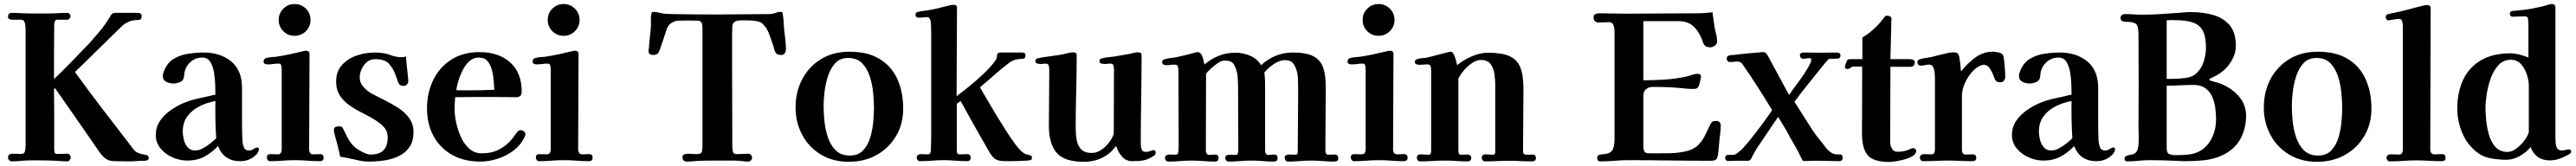

<svg xmlns="http://www.w3.org/2000/svg" viewBox="-20 -799 12783 825"><path d="M718 -14Q718 -6 711.5 -3Q705 0 698 0Q679 0 658 1.5Q637 3 617 3Q601 3 585 2.5Q569 2 552 2Q524 2 508 -8Q492 -18 476 -40Q421 -120 364.5 -201Q308 -282 253 -361L248 -357Q249 -283 249 -208.5Q249 -134 249 -60Q249 -53 250.5 -43.5Q252 -34 262 -34Q275 -34 288 -34.5Q301 -35 314 -35Q322 -35 326.5 -29.5Q331 -24 331 -16Q331 -10 326 -3.5Q321 3 314 3Q300 3 286 2Q272 1 258 0Q238 -1 218 -1.5Q198 -2 178 -2Q156 -2 134.5 -2Q113 -2 91 0Q80 1 67 2Q54 3 42 3Q20 3 20 -18Q20 -28 27 -31.5Q34 -35 42 -35Q52 -35 63 -34.5Q74 -34 84 -34Q102 -34 104.5 -49.5Q107 -65 107 -78V-649Q107 -658 106 -670.5Q105 -683 100.5 -692Q96 -701 84 -701H39Q32 -701 26 -704.5Q20 -708 20 -715Q20 -735 37 -735Q49 -735 64.5 -734.5Q80 -734 91 -733Q111 -732 139.5 -732Q168 -732 196 -732Q211 -732 225 -732Q239 -732 254 -733Q268 -734 284.5 -734.5Q301 -735 314 -735Q321 -735 325.5 -729.5Q330 -724 330 -718Q330 -712 325 -706.5Q320 -701 314 -701H265Q255 -701 252 -692.5Q249 -684 249 -677Q249 -642 248.5 -607.5Q248 -573 248 -538V-406Q289 -445 328.5 -485.5Q368 -526 406 -566Q420 -580 438.5 -601Q457 -622 474.5 -643Q492 -664 502 -679Q505 -683 513.5 -696Q522 -709 526 -716Q536 -735 548 -735Q562 -735 567 -735Q572 -735 577 -735Q582 -735 596 -735Q619 -735 630.5 -735Q642 -735 664 -735Q683 -735 683 -719Q683 -703 674 -701Q665 -699 651 -699Q633 -698 614.5 -689Q596 -680 584 -668L352 -441Q422 -344 496.5 -247Q571 -150 644 -55Q652 -45 664.5 -39.5Q677 -34 690 -32Q698 -31 708 -28Q718 -25 718 -14Z M1053 -112Q1050 -159 1049 -205Q1048 -251 1049 -297Q1009 -290 971.5 -271.5Q934 -253 910.5 -222Q887 -191 887 -145Q887 -126 892.5 -104Q898 -82 911.5 -66.5Q925 -51 949 -51Q966 -51 986 -61.5Q1006 -72 1024 -86.5Q1042 -101 1053 -112ZM1265 -56Q1265 -52 1261.5 -45Q1258 -38 1255 -34Q1222 2 1172 2Q1091 2 1062 -73Q1029 -39 993 -20Q957 -1 909 -1Q873 -1 837 -16.5Q801 -32 777 -61Q753 -90 753 -128Q753 -166 772.5 -196Q792 -226 822.5 -248Q853 -270 884 -284Q923 -301 965.5 -310Q1008 -319 1049 -329Q1049 -346 1048 -376.5Q1047 -407 1042 -438.5Q1037 -470 1023.5 -491.5Q1010 -513 984 -513Q953 -513 930 -495Q907 -477 898 -449Q895 -440 894.5 -431Q894 -422 892 -413Q889 -397 872 -390.5Q855 -384 841 -384Q822 -384 805 -392.5Q788 -401 788 -422Q788 -430 790.5 -437Q793 -444 796 -451Q812 -489 843.5 -507.5Q875 -526 914.5 -532Q954 -538 990 -538Q1074 -538 1127.5 -493.5Q1181 -449 1181 -363Q1181 -320 1181 -276.5Q1181 -233 1181 -189Q1181 -166 1181.5 -143.5Q1182 -121 1183 -98Q1184 -83 1190 -67Q1196 -51 1215 -51Q1223 -51 1229 -53.5Q1235 -56 1241 -60Q1245 -62 1248.5 -64Q1252 -66 1256 -66Q1265 -66 1265 -56Z M1586 -15Q1586 2 1567 2Q1537 2 1505.5 -0.5Q1474 -3 1444 -3Q1414 -3 1382 -0.5Q1350 2 1320 2Q1313 2 1308.5 -4Q1304 -10 1304 -16Q1304 -33 1322 -33Q1331 -33 1340.5 -32.5Q1350 -32 1359 -32Q1370 -32 1374 -40Q1378 -48 1378 -56V-454Q1378 -462 1376 -472.5Q1374 -483 1363 -483Q1350 -483 1336 -481Q1322 -479 1308 -479Q1301 -479 1294.5 -482Q1288 -485 1288 -493Q1288 -508 1303 -511Q1314 -514 1326.5 -515Q1339 -516 1350 -517Q1385 -522 1418.5 -529.5Q1452 -537 1486 -545Q1489 -546 1492 -546.5Q1495 -547 1498 -547Q1505 -547 1510.5 -543.5Q1516 -540 1516 -532Q1516 -414 1515 -294.5Q1514 -175 1514 -56Q1514 -47 1518.5 -39.5Q1523 -32 1534 -32Q1543 -32 1551.5 -32.5Q1560 -33 1569 -33Q1586 -33 1586 -15ZM1521 -700Q1521 -667 1498 -644Q1475 -621 1442 -621Q1409 -621 1386 -644Q1363 -667 1363 -700Q1363 -733 1386 -756Q1409 -779 1442 -779Q1475 -779 1498 -756Q1521 -733 1521 -700Z M2032 -144Q2032 -98 2012.5 -69Q1993 -40 1960.5 -24Q1928 -8 1889 -2Q1850 4 1811 4Q1787 4 1761.5 -1.5Q1736 -7 1713 -12Q1702 -14 1690.5 -16.5Q1679 -19 1668 -20Q1665 -37 1657.5 -67.5Q1650 -98 1642 -125Q1637 -145 1637 -153Q1637 -164 1644 -167.5Q1651 -171 1661 -171Q1669 -171 1674 -169.5Q1679 -168 1682 -161Q1694 -136 1704.5 -115.5Q1715 -95 1733 -75Q1742 -66 1757 -56Q1772 -46 1789 -38.5Q1806 -31 1819 -31Q1863 -31 1883.5 -52.5Q1904 -74 1904 -117Q1904 -147 1884.5 -168Q1865 -189 1836 -206Q1808 -223 1775 -239.5Q1742 -256 1713.5 -276Q1685 -296 1666.5 -324.5Q1648 -353 1648 -393Q1648 -444 1677 -476Q1706 -508 1750 -523Q1794 -538 1840 -538Q1860 -538 1881 -535Q1902 -532 1921 -524Q1929 -521 1943 -518Q1957 -515 1964 -515Q1972 -515 1979.5 -515Q1987 -515 1994 -519Q1996 -499 1998.5 -473.5Q2001 -448 2003.5 -426.5Q2006 -405 2006 -396Q2006 -386 1999.5 -379Q1993 -372 1982 -372Q1963 -372 1956.5 -388.5Q1950 -405 1941 -431Q1931 -458 1911 -481.5Q1891 -505 1842 -505Q1817 -505 1800 -490Q1783 -475 1774 -454.5Q1765 -434 1765 -415Q1765 -387 1784.5 -366Q1804 -345 1826 -333Q1853 -319 1888 -301.5Q1923 -284 1954 -264Q1989 -242 2010.5 -212Q2032 -182 2032 -144Z M2433 -353Q2432 -371 2430 -398Q2428 -425 2421 -451.5Q2414 -478 2399 -495.5Q2384 -513 2357 -513Q2330 -513 2310.5 -496Q2291 -479 2277.5 -453Q2264 -427 2255.5 -399.5Q2247 -372 2244 -351Q2260 -350 2275.5 -350Q2291 -350 2307 -350Q2370 -350 2433 -353ZM2587 -132Q2587 -128 2585.5 -124Q2584 -120 2582 -115Q2563 -77 2528 -50.5Q2493 -24 2449.5 -10Q2406 4 2364 4Q2282 4 2222.5 -30Q2163 -64 2131 -123.5Q2099 -183 2099 -260Q2099 -337 2129.5 -400.5Q2160 -464 2218.5 -502Q2277 -540 2360 -540Q2455 -540 2512 -488.5Q2569 -437 2569 -343Q2569 -316 2542 -316Q2516 -316 2490 -316.5Q2464 -317 2438 -317Q2389 -317 2339 -317Q2289 -317 2239 -316Q2236 -286 2236 -257Q2236 -226 2244 -188.5Q2252 -151 2268 -116.5Q2284 -82 2309.5 -59.5Q2335 -37 2370 -37Q2420 -37 2457 -56Q2494 -75 2524 -112Q2530 -120 2535 -127.5Q2540 -135 2546 -142Q2550 -147 2553.5 -149.5Q2557 -152 2564 -152Q2572 -152 2579.5 -146.5Q2587 -141 2587 -132Z M2921 -15Q2921 2 2902 2Q2872 2 2840.5 -0.5Q2809 -3 2779 -3Q2749 -3 2717 -0.5Q2685 2 2655 2Q2648 2 2643.5 -4Q2639 -10 2639 -16Q2639 -33 2657 -33Q2666 -33 2675.5 -32.5Q2685 -32 2694 -32Q2705 -32 2709 -40Q2713 -48 2713 -56V-454Q2713 -462 2711 -472.5Q2709 -483 2698 -483Q2685 -483 2671 -481Q2657 -479 2643 -479Q2636 -479 2629.5 -482Q2623 -485 2623 -493Q2623 -508 2638 -511Q2649 -514 2661.5 -515Q2674 -516 2685 -517Q2720 -522 2753.5 -529.5Q2787 -537 2821 -545Q2824 -546 2827 -546.5Q2830 -547 2833 -547Q2840 -547 2845.5 -543.5Q2851 -540 2851 -532Q2851 -414 2850 -294.5Q2849 -175 2849 -56Q2849 -47 2853.5 -39.5Q2858 -32 2869 -32Q2878 -32 2886.5 -32.5Q2895 -33 2904 -33Q2921 -33 2921 -15ZM2856 -700Q2856 -667 2833 -644Q2810 -621 2777 -621Q2744 -621 2721 -644Q2698 -667 2698 -700Q2698 -733 2721 -756Q2744 -779 2777 -779Q2810 -779 2833 -756Q2856 -733 2856 -700Z M3880 -554Q3880 -543 3874.5 -534.5Q3869 -526 3856 -526Q3840 -526 3833 -532.5Q3826 -539 3822 -554Q3819 -567 3812 -587.5Q3805 -608 3797.5 -628Q3790 -648 3783 -659Q3779 -665 3774 -670.5Q3769 -676 3764 -681Q3756 -690 3737 -693.5Q3718 -697 3698 -697.5Q3678 -698 3666 -698Q3658 -698 3649 -697.5Q3640 -697 3632 -694Q3615 -687 3614 -668Q3613 -646 3613 -624.5Q3613 -603 3613 -581V-484Q3613 -381 3613.5 -278Q3614 -175 3614 -72Q3614 -62 3616.5 -47.5Q3619 -33 3634 -33Q3649 -33 3663.5 -34Q3678 -35 3693 -35Q3701 -35 3706.5 -29Q3712 -23 3712 -15Q3712 -7 3706 -1.5Q3700 4 3692 4Q3681 4 3669.5 2.5Q3658 1 3647 0Q3633 -1 3619 -1Q3605 -1 3591 -1Q3554 -1 3515 -1Q3476 -1 3438 1Q3426 2 3413.5 3Q3401 4 3389 4Q3367 4 3367 -18Q3367 -30 3377.5 -32.5Q3388 -35 3397 -35Q3407 -35 3416.5 -34Q3426 -33 3436 -33Q3461 -33 3463.5 -46Q3466 -59 3466 -78V-653Q3466 -678 3461.5 -686.5Q3457 -695 3444.5 -696Q3432 -697 3409 -697H3371Q3360 -697 3345 -696Q3330 -695 3319 -689Q3294 -676 3286 -647Q3279 -624 3271 -600.5Q3263 -577 3255 -554Q3250 -539 3243.5 -532.5Q3237 -526 3220 -526Q3198 -526 3198 -547Q3198 -549 3198.5 -550.5Q3199 -552 3199 -554Q3201 -562 3201 -570.5Q3201 -579 3202 -587Q3204 -607 3206.5 -627.5Q3209 -648 3210 -668Q3211 -683 3210 -700Q3209 -717 3213 -732Q3214 -740 3223 -740Q3235 -740 3246.5 -737Q3258 -734 3269 -732Q3281 -730 3293.5 -730Q3306 -730 3318 -729Q3369 -728 3429 -727.5Q3489 -727 3540 -727Q3599 -727 3664 -728Q3729 -729 3787 -729Q3792 -729 3798.5 -729Q3805 -729 3810 -730Q3821 -732 3832 -736Q3843 -740 3854 -740Q3862 -740 3864 -733Q3867 -714 3868.5 -694Q3870 -674 3871 -655Q3874 -630 3877 -604.5Q3880 -579 3880 -554Z M4317 -264Q4317 -295 4313 -337Q4309 -379 4296.5 -418.5Q4284 -458 4258.5 -484.5Q4233 -511 4189 -511Q4149 -511 4125 -485Q4101 -459 4088.5 -420Q4076 -381 4071.5 -341Q4067 -301 4067 -272Q4067 -241 4071 -199Q4075 -157 4088 -117.5Q4101 -78 4127 -52Q4153 -26 4197 -26Q4239 -26 4263 -51.5Q4287 -77 4298.5 -115.5Q4310 -154 4313.5 -194.5Q4317 -235 4317 -264ZM4462 -259Q4462 -183 4427 -123.5Q4392 -64 4331.5 -29.5Q4271 5 4192 5Q4113 5 4053.5 -31Q3994 -67 3961 -128.5Q3928 -190 3928 -265Q3928 -343 3961 -405.5Q3994 -468 4054 -505Q4114 -542 4196 -542Q4286 -542 4345 -506Q4404 -470 4433 -406Q4462 -342 4462 -259Z M5101 -15Q5101 -6 5095 -4Q5089 -2 5081 -1Q5033 2 4986 2Q4973 2 4958 1.5Q4943 1 4931 -3Q4917 -8 4907.5 -18.5Q4898 -29 4891 -41Q4854 -105 4818 -169Q4782 -233 4747 -297L4728 -283V-52Q4728 -44 4730 -38Q4732 -32 4743 -32Q4752 -32 4761.5 -32.5Q4771 -33 4780 -33Q4797 -33 4797 -15Q4797 2 4778 2Q4750 2 4721 -0.5Q4692 -3 4663 -3Q4634 -3 4604 -0.5Q4574 2 4545 2Q4538 2 4533.5 -4Q4529 -10 4529 -16Q4529 -24 4535 -28.5Q4541 -33 4548 -33Q4558 -33 4567 -32.5Q4576 -32 4586 -32Q4593 -32 4597 -39Q4599 -42 4599.5 -57Q4600 -72 4600.5 -91.5Q4601 -111 4601 -127.5Q4601 -144 4601 -150Q4601 -264 4601 -378.5Q4601 -493 4601 -608Q4601 -617 4601 -637Q4601 -657 4600 -676.5Q4599 -696 4596 -702Q4591 -714 4581 -714Q4571 -714 4560.5 -712.5Q4550 -711 4542 -711Q4523 -711 4523 -726Q4523 -738 4536 -740Q4548 -743 4560.5 -744.5Q4573 -746 4586 -748Q4615 -753 4643 -760Q4671 -767 4699 -774Q4702 -775 4705 -775Q4708 -775 4711 -775Q4718 -775 4723.5 -772.5Q4729 -770 4729 -762Q4729 -652 4728 -541.5Q4727 -431 4727 -321Q4758 -344 4793.5 -373Q4829 -402 4861.5 -433Q4894 -464 4915 -492Q4919 -497 4923 -504Q4927 -511 4927 -517Q4927 -529 4931.5 -533.5Q4936 -538 4948 -538H5051Q5069 -538 5069 -524Q5069 -511 5062 -508.5Q5055 -506 5044 -506Q5014 -506 4988 -487Q4951 -459 4915 -427Q4879 -395 4843 -365Q4854 -346 4874 -311.5Q4894 -277 4919 -235.5Q4944 -194 4969.5 -154Q4995 -114 5017.5 -83.5Q5040 -53 5055 -42Q5064 -35 5071.5 -32.5Q5079 -30 5089 -28Q5094 -27 5097.5 -24.5Q5101 -22 5101 -15Z M5715 -40Q5715 -30 5705 -24Q5677 -6 5654.5 -2Q5632 2 5598 2Q5567 2 5546.5 -22.5Q5526 -47 5519 -74Q5460 5 5358 5Q5260 5 5222 -41.5Q5184 -88 5185 -179L5187 -447Q5187 -457 5185 -470Q5183 -483 5169 -483Q5163 -483 5157.5 -482Q5152 -481 5146 -481Q5139 -481 5128.5 -483Q5118 -485 5118 -495Q5118 -503 5122 -506Q5126 -509 5133 -510Q5156 -515 5184.5 -518.5Q5213 -522 5238 -526Q5252 -528 5272.5 -533.5Q5293 -539 5306 -539Q5313 -539 5318 -536Q5323 -533 5323 -526Q5323 -435 5320.5 -343.5Q5318 -252 5318 -162Q5318 -134 5322.5 -105.5Q5327 -77 5344 -58Q5361 -39 5398 -39Q5420 -39 5440 -51Q5460 -63 5476 -81.5Q5492 -100 5500 -117Q5501 -119 5504 -126.5Q5507 -134 5507 -135Q5507 -214 5507.5 -293.5Q5508 -373 5508 -451Q5508 -461 5506 -472Q5504 -483 5490 -483Q5484 -483 5477.5 -482Q5471 -481 5465 -481Q5458 -481 5447 -483Q5436 -485 5436 -495Q5436 -503 5441 -506Q5446 -509 5453 -510Q5465 -513 5477.5 -514.5Q5490 -516 5502 -517Q5531 -522 5559 -526.5Q5587 -531 5615 -538Q5618 -539 5621 -539Q5624 -539 5627 -539Q5634 -539 5639.5 -536.5Q5645 -534 5645 -526Q5645 -417 5643 -307Q5641 -197 5641 -87Q5641 -74 5644.5 -59Q5648 -44 5666 -44Q5674 -44 5683 -46.5Q5692 -49 5699 -52Q5705 -55 5710 -51.5Q5715 -48 5715 -40Z M6621 -13Q6621 4 6602 4Q6574 4 6545 1.5Q6516 -1 6487 -1Q6458 -1 6429 1.5Q6400 4 6371 4Q6364 4 6359.5 -2Q6355 -8 6355 -14Q6355 -24 6361.5 -27.5Q6368 -31 6376 -31Q6384 -31 6392 -30.5Q6400 -30 6407 -30Q6416 -30 6418 -34.5Q6420 -39 6420 -46L6422 -348Q6422 -374 6421 -406.5Q6420 -439 6409 -463Q6401 -483 6389.5 -491.5Q6378 -500 6355 -500Q6337 -500 6317.5 -490Q6298 -480 6281 -465.5Q6264 -451 6254 -438Q6257 -419 6257.5 -398.5Q6258 -378 6258 -358V-53Q6258 -43 6261 -36Q6264 -29 6276 -29Q6283 -29 6289.5 -30Q6296 -31 6303 -31Q6320 -31 6320 -13Q6320 4 6301 4Q6273 4 6245.5 1.5Q6218 -1 6190 -1Q6162 -1 6133.5 1.5Q6105 4 6076 4Q6069 4 6064.5 -2Q6060 -8 6060 -14Q6060 -25 6069 -28Q6078 -31 6089.5 -30Q6101 -29 6108 -29Q6120 -29 6122.5 -35.5Q6125 -42 6125 -53Q6125 -127 6124.5 -200.5Q6124 -274 6124 -348Q6124 -374 6122.5 -406.5Q6121 -439 6111 -463Q6102 -486 6089.5 -492Q6077 -498 6054 -498Q6042 -498 6023.5 -485.5Q6005 -473 5989 -458Q5973 -443 5965 -433Q5965 -338 5964.5 -243Q5964 -148 5964 -53Q5964 -42 5968 -35.5Q5972 -29 5983 -29Q5990 -29 5996.5 -30Q6003 -31 6010 -31Q6027 -31 6027 -13Q6027 4 6008 4Q5980 4 5952 1.5Q5924 -1 5895 -1Q5866 -1 5836 1.5Q5806 4 5777 4Q5770 4 5765.5 -2Q5761 -8 5761 -14Q5761 -22 5767 -26.5Q5773 -31 5780 -31Q5788 -31 5796.5 -30.5Q5805 -30 5813 -30Q5826 -30 5827.5 -43.5Q5829 -57 5829 -66Q5829 -160 5828.5 -254.5Q5828 -349 5828 -443Q5828 -453 5826 -465.5Q5824 -478 5810 -478Q5800 -478 5789 -476.5Q5778 -475 5767 -475Q5760 -475 5753.5 -478.5Q5747 -482 5747 -490Q5747 -497 5751.5 -500.5Q5756 -504 5762 -505Q5775 -509 5788 -510.5Q5801 -512 5814 -514Q5837 -519 5861 -524.5Q5885 -530 5907 -537Q5912 -538 5915.5 -539Q5919 -540 5923 -540Q5935 -540 5942 -528Q5948 -518 5951 -504.5Q5954 -491 5957 -479Q5991 -507 6028.5 -522Q6066 -537 6111 -537Q6148 -537 6183.5 -522Q6219 -507 6238 -475Q6270 -505 6310 -521.5Q6350 -538 6395 -538Q6463 -538 6498.5 -519Q6534 -500 6547 -460.5Q6560 -421 6559 -358L6557 -53Q6557 -45 6559.5 -37.5Q6562 -30 6572 -30Q6580 -30 6588 -30.5Q6596 -31 6604 -31Q6621 -31 6621 -13Z M6965 -15Q6965 2 6946 2Q6916 2 6884.5 -0.5Q6853 -3 6823 -3Q6793 -3 6761 -0.5Q6729 2 6699 2Q6692 2 6687.5 -4Q6683 -10 6683 -16Q6683 -33 6701 -33Q6710 -33 6719.5 -32.5Q6729 -32 6738 -32Q6749 -32 6753 -40Q6757 -48 6757 -56V-454Q6757 -462 6755 -472.5Q6753 -483 6742 -483Q6729 -483 6715 -481Q6701 -479 6687 -479Q6680 -479 6673.5 -482Q6667 -485 6667 -493Q6667 -508 6682 -511Q6693 -514 6705.5 -515Q6718 -516 6729 -517Q6764 -522 6797.5 -529.5Q6831 -537 6865 -545Q6868 -546 6871 -546.5Q6874 -547 6877 -547Q6884 -547 6889.5 -543.5Q6895 -540 6895 -532Q6895 -414 6894 -294.5Q6893 -175 6893 -56Q6893 -47 6897.5 -39.5Q6902 -32 6913 -32Q6922 -32 6930.5 -32.5Q6939 -33 6948 -33Q6965 -33 6965 -15ZM6900 -700Q6900 -667 6877 -644Q6854 -621 6821 -621Q6788 -621 6765 -644Q6742 -667 6742 -700Q6742 -733 6765 -756Q6788 -779 6821 -779Q6854 -779 6877 -756Q6900 -733 6900 -700Z M7602 -14Q7602 3 7583 3Q7554 3 7524 1.5Q7494 0 7465 0Q7437 0 7407.5 1.5Q7378 3 7349 3Q7342 3 7337.5 -2.5Q7333 -8 7333 -14Q7333 -32 7352 -32Q7361 -32 7370 -31Q7379 -30 7388 -30Q7400 -30 7400 -42V-378Q7400 -403 7396 -431.5Q7392 -460 7377 -480.5Q7362 -501 7328 -501Q7307 -501 7284 -485Q7261 -469 7243 -447.5Q7225 -426 7217 -408V-53Q7217 -46 7218.5 -38Q7220 -30 7230 -30Q7238 -30 7246.5 -30.5Q7255 -31 7263 -31Q7269 -31 7275 -27Q7281 -23 7281 -16Q7281 3 7262 3Q7234 3 7206 1Q7178 -1 7150 -1Q7119 -1 7088.5 1Q7058 3 7027 3Q7020 3 7015.5 -2.5Q7011 -8 7011 -14Q7011 -32 7030 -32Q7039 -32 7048 -31Q7057 -30 7066 -30Q7078 -30 7080 -35.5Q7082 -41 7082 -53V-447Q7082 -457 7080 -468Q7078 -479 7064 -479Q7054 -479 7044.5 -478Q7035 -477 7025 -477Q7018 -477 7009.5 -479.5Q7001 -482 7001 -491Q7001 -498 7005.5 -501.5Q7010 -505 7016 -506Q7026 -509 7037 -510Q7048 -511 7058 -512Q7066 -514 7084 -518.5Q7102 -523 7122.5 -528.5Q7143 -534 7159 -538Q7175 -542 7178 -542Q7188 -542 7194.5 -528.5Q7201 -515 7205 -499Q7209 -483 7211 -475Q7240 -500 7282.5 -518.5Q7325 -537 7364 -537Q7432 -537 7470.5 -520Q7509 -503 7524.5 -464Q7540 -425 7540 -359Q7540 -281 7539 -203Q7538 -125 7538 -47Q7538 -34 7546 -32Q7554 -30 7564 -30Q7569 -30 7574.5 -30.5Q7580 -31 7585 -31Q7602 -31 7602 -14Z M8519 -174Q8519 -158 8517 -140.5Q8515 -123 8513 -108Q8511 -88 8509.5 -68.5Q8508 -49 8505 -29Q8503 -12 8495 -6Q8487 0 8470 0Q8371 0 8265 -1.5Q8159 -3 8060 -3Q8026 -3 7992 0Q7958 3 7924 3Q7906 3 7906 -13Q7906 -25 7914 -28.5Q7922 -32 7933 -32.5Q7944 -33 7954 -35Q7980 -42 7986 -63Q7992 -84 7992 -106V-644Q7992 -658 7987 -673.5Q7982 -689 7964 -689Q7952 -689 7940 -688Q7928 -687 7916 -687Q7888 -687 7888 -712Q7888 -726 7897.5 -729.5Q7907 -733 7918 -733Q7950 -733 7982 -732Q8014 -731 8045 -731Q8133 -731 8224 -732Q8315 -733 8403 -733Q8422 -733 8440.5 -734.5Q8459 -736 8478 -738L8487 -673Q8490 -653 8495.5 -632.5Q8501 -612 8501 -592Q8501 -580 8490 -572Q8479 -564 8467 -564Q8454 -564 8445.5 -568.5Q8437 -573 8432 -586Q8418 -631 8389.5 -662.5Q8361 -694 8308 -694H8135V-400Q8187 -400 8241.5 -403.5Q8296 -407 8346 -418Q8360 -421 8375.5 -426.5Q8391 -432 8406 -432Q8421 -432 8421 -419Q8421 -412 8417.5 -398.5Q8414 -385 8412 -377Q8408 -364 8401.5 -360.5Q8395 -357 8381 -357Q8357 -357 8333 -360Q8296 -364 8258 -365.5Q8220 -367 8183 -367Q8161 -367 8148 -355.5Q8135 -344 8135 -322V-78Q8135 -55 8140 -46.5Q8145 -38 8157 -37.5Q8169 -37 8189 -37Q8222 -37 8264 -37.5Q8306 -38 8346 -47Q8386 -56 8410 -81Q8427 -98 8441 -126Q8455 -154 8465 -176Q8471 -188 8476 -193Q8481 -198 8496 -198Q8519 -198 8519 -174Z M9124 -15Q9124 2 9105 2Q9083 2 9060 1Q9037 0 9014 0Q8998 0 8977 0Q8956 0 8942 1Q8929 2 8926 -1Q8923 -4 8917 -17Q8906 -42 8891 -68Q8876 -94 8862 -118Q8849 -144 8834 -168.5Q8819 -193 8804 -218Q8782 -187 8757 -149Q8732 -111 8709 -78Q8699 -64 8688 -44.5Q8677 -25 8672 -14Q8666 0 8653 0Q8645 0 8625.5 0Q8606 0 8595 0Q8585 0 8575 0.5Q8565 1 8555 1Q8548 1 8544.5 -4Q8541 -9 8541 -13Q8541 -29 8554 -29Q8557 -29 8560 -29Q8563 -29 8566 -29Q8579 -29 8587 -30.5Q8595 -32 8605 -41Q8611 -46 8619.5 -53Q8628 -60 8636 -70Q8659 -96 8686.5 -131.5Q8714 -167 8738 -200Q8762 -233 8774 -252Q8740 -308 8700.5 -370Q8661 -432 8626 -481Q8621 -489 8612 -491.5Q8603 -494 8594 -493Q8587 -492 8579 -491.5Q8571 -491 8564 -491Q8551 -491 8549 -505Q8547 -520 8560 -523Q8565 -525 8572.5 -525Q8580 -525 8585 -526Q8598 -528 8614.5 -529.5Q8631 -531 8647 -533Q8674 -535 8697.5 -537.5Q8721 -540 8729 -540Q8743 -540 8749 -528Q8753 -521 8759.5 -509.5Q8766 -498 8770 -490Q8792 -450 8814 -408.5Q8836 -367 8858 -327Q8864 -336 8880 -358Q8896 -380 8915.5 -406.5Q8935 -433 8948 -456Q8957 -471 8962.5 -482.5Q8968 -494 8968 -499Q8968 -506 8967 -508Q8966 -510 8958 -510Q8951 -510 8944.5 -508.5Q8938 -507 8931 -507Q8912 -507 8912 -526Q8912 -532 8917.5 -535Q8923 -538 8928 -538Q8948 -538 8972.5 -537.5Q8997 -537 9017 -537Q9037 -537 9056 -537.5Q9075 -538 9094 -538Q9102 -538 9107.5 -535Q9113 -532 9113 -524Q9113 -509 9102 -508Q9091 -507 9080 -507Q9073 -507 9064.5 -507Q9056 -507 9051 -502Q9048 -499 9032 -480Q9016 -461 8994 -433Q8972 -405 8949 -376.5Q8926 -348 8908.5 -325Q8891 -302 8885 -293Q8907 -258 8929.5 -223Q8952 -188 8974 -153Q8989 -130 9007.5 -107.5Q9026 -85 9043 -62Q9049 -54 9061.5 -44.5Q9074 -35 9085 -33Q9096 -31 9110 -31.5Q9124 -32 9124 -15Z M9489 -49Q9489 -35 9473 -24.5Q9457 -14 9433.5 -7.5Q9410 -1 9388.5 2.5Q9367 6 9356 6Q9277 6 9248.5 -27.5Q9220 -61 9220 -134Q9220 -218 9220.5 -301Q9221 -384 9221 -468H9178Q9170 -468 9163 -462Q9156 -456 9148 -456Q9135 -456 9135 -467Q9135 -471 9139.5 -482Q9144 -493 9145 -497Q9148 -503 9152.5 -504Q9157 -505 9163 -505H9222V-613Q9239 -622 9259 -638Q9279 -654 9297 -672.5Q9315 -691 9325 -706Q9329 -712 9332 -715Q9337 -721 9345 -721Q9353 -721 9359.5 -717.5Q9366 -714 9366 -706L9361 -505H9458Q9466 -505 9474 -501.5Q9482 -498 9482 -489Q9482 -467 9458 -467H9361L9360 -89Q9360 -76 9368.5 -60.5Q9377 -45 9394 -45Q9411 -45 9424.5 -47Q9438 -49 9454 -56Q9459 -58 9463.5 -60.5Q9468 -63 9473 -63Q9479 -63 9484 -59Q9489 -55 9489 -49Z M9931 -417Q9931 -407 9924.5 -398.5Q9918 -390 9906 -390Q9886 -390 9880 -404Q9875 -417 9868 -434Q9861 -451 9850.5 -464Q9840 -477 9824 -477Q9815 -477 9807 -473Q9799 -469 9791 -464Q9760 -442 9738 -401Q9716 -360 9716 -322V-55Q9716 -31 9735 -31Q9745 -31 9753.5 -31.5Q9762 -32 9769 -32Q9787 -32 9787 -15Q9787 2 9768 2Q9738 2 9708 0.5Q9678 -1 9648 -1Q9617 -1 9586 0.5Q9555 2 9523 2Q9516 2 9511.5 -4Q9507 -10 9507 -16Q9507 -24 9513 -28.5Q9519 -33 9526 -33Q9536 -33 9545.5 -32.5Q9555 -32 9565 -32Q9576 -32 9579 -39.5Q9582 -47 9582 -56V-414Q9582 -424 9580.5 -439Q9579 -454 9573 -466Q9567 -478 9553 -478Q9543 -478 9533.5 -475.5Q9524 -473 9513 -473Q9495 -473 9495 -489Q9495 -502 9508 -505Q9522 -509 9537 -511Q9552 -513 9566 -516Q9581 -520 9601 -525Q9621 -530 9641 -534.5Q9661 -539 9674 -539Q9682 -539 9688.5 -537Q9695 -535 9699 -528Q9702 -523 9704.5 -505.5Q9707 -488 9709 -470Q9711 -452 9711 -444Q9745 -486 9783.5 -514Q9822 -542 9869 -542Q9883 -542 9901.5 -537.5Q9920 -533 9923 -516Q9925 -504 9927 -483Q9929 -462 9930 -443Q9931 -424 9931 -417Z M10264 -112Q10261 -159 10260 -205Q10259 -251 10260 -297Q10220 -290 10182.5 -271.5Q10145 -253 10121.5 -222Q10098 -191 10098 -145Q10098 -126 10103.5 -104Q10109 -82 10122.5 -66.5Q10136 -51 10160 -51Q10177 -51 10197 -61.5Q10217 -72 10235 -86.5Q10253 -101 10264 -112ZM10476 -56Q10476 -52 10472.5 -45Q10469 -38 10466 -34Q10433 2 10383 2Q10302 2 10273 -73Q10240 -39 10204 -20Q10168 -1 10120 -1Q10084 -1 10048 -16.5Q10012 -32 9988 -61Q9964 -90 9964 -128Q9964 -166 9983.5 -196Q10003 -226 10033.5 -248Q10064 -270 10095 -284Q10134 -301 10176.5 -310Q10219 -319 10260 -329Q10260 -346 10259 -376.5Q10258 -407 10253 -438.5Q10248 -470 10234.5 -491.5Q10221 -513 10195 -513Q10164 -513 10141 -495Q10118 -477 10109 -449Q10106 -440 10105.5 -431Q10105 -422 10103 -413Q10100 -397 10083 -390.5Q10066 -384 10052 -384Q10033 -384 10016 -392.5Q9999 -401 9999 -422Q9999 -430 10001.5 -437Q10004 -444 10007 -451Q10023 -489 10054.5 -507.5Q10086 -526 10125.5 -532Q10165 -538 10201 -538Q10285 -538 10338.5 -493.5Q10392 -449 10392 -363Q10392 -320 10392 -276.5Q10392 -233 10392 -189Q10392 -166 10392.5 -143.5Q10393 -121 10394 -98Q10395 -83 10401 -67Q10407 -51 10426 -51Q10434 -51 10440 -53.5Q10446 -56 10452 -60Q10456 -62 10459.5 -64Q10463 -66 10467 -66Q10476 -66 10476 -56Z M10977 -206Q10977 -234 10973 -264Q10969 -294 10957.5 -319.5Q10946 -345 10923.5 -361Q10901 -377 10864 -377Q10831 -377 10798 -375Q10765 -373 10732 -373V-64Q10732 -39 10744 -33.5Q10756 -28 10778 -28Q10791 -28 10803.5 -28.5Q10816 -29 10829 -30Q10879 -33 10911.5 -58Q10944 -83 10960.5 -122Q10977 -161 10977 -206ZM10927 -561Q10927 -619 10910 -648.5Q10893 -678 10858 -688.5Q10823 -699 10769 -699Q10760 -699 10750.5 -699Q10741 -699 10732 -698V-407H10760Q10789 -407 10825.5 -411.5Q10862 -416 10883 -438Q10906 -461 10916.5 -495.5Q10927 -530 10927 -561ZM11126 -223Q11126 -156 11094.5 -103Q11063 -50 10998 -23Q10961 -7 10916.5 -2.5Q10872 2 10832 2Q10823 2 10814 2Q10805 2 10796 1Q10759 -1 10722.5 -2Q10686 -3 10649 -3Q10621 -3 10593 0Q10565 3 10536 3Q10523 3 10523 -10Q10523 -21 10532.5 -24.5Q10542 -28 10554 -30Q10566 -32 10573 -36Q10584 -44 10587.5 -55.5Q10591 -67 10592 -78Q10594 -102 10593 -126.5Q10592 -151 10592 -176Q10592 -226 10592.5 -276.5Q10593 -327 10593 -378Q10593 -441 10592.5 -504Q10592 -567 10592 -629Q10592 -672 10578 -681.5Q10564 -691 10524 -691Q10516 -691 10509.5 -696Q10503 -701 10503 -709Q10503 -729 10527 -729Q10547 -729 10568 -727.5Q10589 -726 10609 -726Q10660 -726 10711 -729.5Q10762 -733 10813 -737Q10822 -738 10831.5 -738.5Q10841 -739 10851 -739Q10910 -739 10961 -725Q11012 -711 11043.5 -675Q11075 -639 11075 -572Q11075 -533 11054.5 -497.5Q11034 -462 11002 -439Q10992 -431 10979.5 -424.5Q10967 -418 10955 -412Q10953 -411 10948 -408.5Q10943 -406 10943 -403Q10943 -401 10947.5 -399.5Q10952 -398 10953 -397Q10970 -392 10985 -388Q11000 -384 11016 -376Q11063 -354 11094.5 -315Q11126 -276 11126 -223Z M11603 -264Q11603 -295 11599 -337Q11595 -379 11582.5 -418.5Q11570 -458 11544.5 -484.5Q11519 -511 11475 -511Q11435 -511 11411 -485Q11387 -459 11374.5 -420Q11362 -381 11357.5 -341Q11353 -301 11353 -272Q11353 -241 11357 -199Q11361 -157 11374 -117.5Q11387 -78 11413 -52Q11439 -26 11483 -26Q11525 -26 11549 -51.5Q11573 -77 11584.5 -115.5Q11596 -154 11599.5 -194.5Q11603 -235 11603 -264ZM11748 -259Q11748 -183 11713 -123.5Q11678 -64 11617.5 -29.5Q11557 5 11478 5Q11399 5 11339.5 -31Q11280 -67 11247 -128.5Q11214 -190 11214 -265Q11214 -343 11247 -405.5Q11280 -468 11340 -505Q11400 -542 11482 -542Q11572 -542 11631 -506Q11690 -470 11719 -406Q11748 -342 11748 -259Z M12116 -15Q12116 2 12097 2Q12066 2 12034.5 0Q12003 -2 11972 -2Q11940 -2 11905.5 0.5Q11871 3 11839 3Q11832 3 11827.5 -3Q11823 -9 11823 -15Q11823 -23 11829 -27.5Q11835 -32 11842 -32Q11852 -32 11863.5 -31.5Q11875 -31 11885 -31Q11896 -31 11900 -38.5Q11904 -46 11904 -54V-668Q11904 -678 11901 -691.5Q11898 -705 11884 -705Q11875 -705 11862 -702.5Q11849 -700 11835 -698Q11827 -697 11823 -702.5Q11819 -708 11819 -715Q11819 -722 11824 -725.5Q11829 -729 11835 -730Q11861 -736 11887 -741Q11914 -747 11946.5 -756Q11979 -765 12009 -772Q12017 -774 12023 -774Q12030 -774 12036 -771Q12042 -768 12042 -760Q12042 -583 12041 -407Q12040 -231 12040 -55Q12040 -46 12045 -39Q12050 -32 12060 -32Q12070 -32 12079.5 -32.5Q12089 -33 12099 -33Q12116 -33 12116 -15Z M12529 -374Q12529 -398 12519.5 -428Q12510 -458 12490.5 -480Q12471 -502 12440 -502Q12403 -502 12378.5 -475.5Q12354 -449 12340 -409.5Q12326 -370 12320 -330.5Q12314 -291 12314 -264Q12314 -239 12317.5 -202Q12321 -165 12331.5 -128.5Q12342 -92 12364 -68Q12386 -44 12423 -44Q12443 -44 12462.5 -57.5Q12482 -71 12497.5 -89Q12513 -107 12521 -122Q12521 -123 12525 -131.5Q12529 -140 12529 -141ZM12739 -47Q12739 -40 12736 -37.5Q12733 -35 12728 -32Q12706 -19 12682.5 -10.5Q12659 -2 12633 -2Q12563 -2 12538 -68Q12518 -43 12485 -24Q12452 -5 12417 -5Q12385 -5 12347 -11Q12309 -17 12282 -35Q12227 -73 12200.5 -134.5Q12174 -196 12174 -259Q12174 -340 12203 -402Q12232 -464 12291 -499Q12350 -534 12438 -534Q12458 -534 12483.5 -527.5Q12509 -521 12527 -513V-680Q12527 -688 12525.5 -703Q12524 -718 12510 -718L12452 -716Q12445 -715 12440 -719Q12435 -723 12435 -730Q12435 -742 12445.5 -744Q12456 -746 12464 -746Q12486 -748 12507 -750.5Q12528 -753 12549 -757Q12568 -761 12587 -765Q12606 -769 12624 -775Q12629 -777 12633.5 -778Q12638 -779 12643 -779Q12661 -779 12661 -762V-116Q12661 -105 12662 -89.5Q12663 -74 12669.5 -62.5Q12676 -51 12692 -51Q12701 -51 12710 -53.5Q12719 -56 12728 -56Q12739 -56 12739 -47Z"/></svg>

Font: Kaisei Tokumin ExtraBold
Style: Regular
Weight: 800
Designer: Font-Kai, 金井和夫
Foundry: KAZUO KANAI
Version: Version 5.003